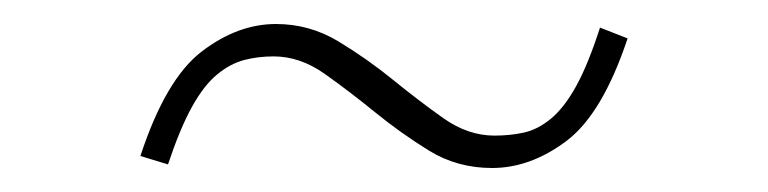

<svg xmlns="http://www.w3.org/2000/svg" viewBox="-20 -410 640 160"><path d="M390 -270Q361 -270 337.5 -284.5Q314 -299 292.5 -316.5Q271 -334 250.5 -348.5Q230 -363 208 -363Q195 -363 183.5 -360Q172 -357 161 -348Q150 -339 140 -321Q130 -303 120 -273L97 -280Q118 -344 148 -367Q178 -390 210 -390Q238 -390 262 -375.5Q286 -361 307.5 -343.5Q329 -326 349.5 -311.5Q370 -297 392 -297Q405 -297 416.5 -299.5Q428 -302 439 -311Q450 -320 460 -338Q470 -356 480 -387L503 -378Q482 -315 452 -292.5Q422 -270 390 -270Z"/></svg>

Font: Source Code Pro ExtraLight
Style: Italic
Weight: 200
Italic angle: -11°
Monospace: yes
Designer: Paul D. Hunt, Teo Tuominen
Foundry: Adobe Systems Incorporated
Version: Version 1.050;PS 1.000;hotconv 16.6.51;makeotf.lib2.5.65220